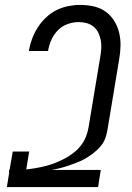

<svg xmlns="http://www.w3.org/2000/svg" viewBox="-20 -763 540 783"><path d="M8 0 17 -56V-70H19L32 -145H99L87 -72Q106 -74 126 -77.5Q146 -81 166 -86Q186 -91 205 -98.5Q224 -106 243 -116Q262 -126 279 -139Q296 -152 309 -168.5Q322 -185 330 -204.5Q338 -224 341 -243L389 -532Q392 -549 393 -566Q394 -583 391 -599Q388 -615 381 -629.5Q374 -644 362 -654Q350 -664 334 -668.5Q318 -673 301 -673Q279 -673 256 -665Q233 -657 216 -639.5Q199 -622 189.5 -600.5Q180 -579 176 -556V-555H98V-557Q102 -581 111 -605Q120 -629 134 -651Q148 -673 167.5 -691.5Q187 -710 210 -721.5Q233 -733 258 -738Q283 -743 307 -743Q335 -743 362 -737Q389 -731 410 -716Q431 -701 445 -679Q459 -657 465.5 -631Q472 -605 471.5 -577Q471 -549 466 -521L418 -232Q415 -214 408.5 -197Q402 -180 389.5 -165.5Q377 -151 361.5 -139Q346 -127 330 -117.5Q314 -108 296 -101Q278 -94 260.5 -88Q243 -82 225.5 -77.5Q208 -73 190 -70H391L380 0Z"/></svg>

Font: Iosevka Term Curly
Style: Italic
Weight: 400
Italic angle: -9°
Designer: Belleve Invis
Foundry: Belleve Invis
Version: Version 32.3.0